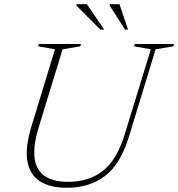

<svg xmlns="http://www.w3.org/2000/svg" viewBox="-20 -878 843 908"><path d="M163 -276Q123 -145 159 -81.5Q195 -18 300.5 -18Q400.5 -18 466.8 -70Q533 -122 569.5 -242L693.5 -645L614 -659L617 -670H803L800 -659L716 -645L589.5 -231Q550 -101.5 476.5 -45.8Q403 10 296 10Q217.5 10 169.2 -20.5Q121 -51 109.5 -115.8Q98 -180.5 129.5 -283L240 -645L160.5 -659L163.5 -670H363L360 -659L276 -645ZM473 -738H454.5L342 -851V-858H391ZM585.5 -738H571.5L499 -851V-858H545Z"/></svg>

Font: Newsreader 16pt ExtraLight
Style: Italic
Weight: 275
Italic angle: -17°
Designer: Hugues Gentile
Foundry: Production Type
Version: Version 1.003; ttfautohint (v1.8.3)